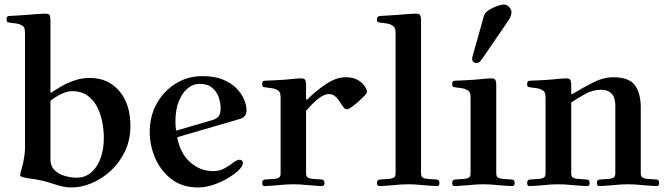

<svg xmlns="http://www.w3.org/2000/svg" viewBox="-20 -813 2942 845"><path d="M9 -727Q9 -736 12 -739.5Q15 -743 25 -743Q36 -743 61 -745Q86 -747 105 -748Q129 -750 148.5 -751.5Q168 -753 180 -753Q196 -753 199 -744.5Q202 -736 202 -725V-407L205 -405Q224 -418 250 -433Q276 -448 308 -459Q340 -470 375 -470Q456 -470 505 -412.5Q554 -355 554 -259Q554 -197 530 -147Q506 -97 467.5 -61.5Q429 -26 383.5 -7Q338 12 296 12Q270 12 244.5 5Q219 -2 195 -10Q179 -15 158 -19.5Q137 -24 120 -26Q101 -28 85 -32Q69 -36 69 -41Q69 -47 71 -55Q73 -63 77 -77Q82 -93 86 -119Q90 -145 90 -159V-668Q90 -684 86 -691.5Q82 -699 73 -703Q64 -708 50 -710Q36 -712 25 -713Q17 -714 13 -715.5Q9 -717 9 -727ZM202 -112Q202 -82 220.5 -64Q239 -46 266 -38.5Q293 -31 317 -31Q355 -31 382 -54.5Q409 -78 423 -118Q437 -158 437 -205Q437 -240 430 -276.5Q423 -313 407 -343.5Q391 -374 364 -393Q337 -412 298 -412Q276 -412 249 -399Q222 -386 202 -369Z M639 -232Q639 -303 670.5 -358.5Q702 -414 754.5 -446Q807 -478 871 -478Q925 -478 962 -462.5Q999 -447 1021.5 -423.5Q1044 -400 1054.5 -374.5Q1065 -349 1065 -328Q1065 -297 1034 -289L760 -209Q772 -140 816 -100Q860 -60 918 -60Q946 -60 966 -71Q986 -82 998 -91Q1011 -101 1018.5 -105.5Q1026 -110 1034 -110Q1049 -110 1049 -95Q1049 -82 1030.5 -64Q1012 -46 982.5 -28.5Q953 -11 918.5 0.5Q884 12 852 12Q783 12 735.5 -24Q688 -60 663.5 -116Q639 -172 639 -232ZM752 -277Q752 -258 755 -238L913 -284Q932 -289 941.5 -300.5Q951 -312 951 -336Q951 -360 942.5 -385Q934 -410 913.5 -427Q893 -444 857 -444Q831 -444 807 -425Q783 -406 767.5 -368.5Q752 -331 752 -277Z M1134 -8Q1134 -23 1148 -23L1190 -26Q1200 -27 1207.5 -31.5Q1215 -36 1215 -50V-383Q1215 -399 1211 -406.5Q1207 -414 1198 -418Q1189 -423 1175.5 -425Q1162 -427 1151 -428Q1143 -429 1138.5 -430.5Q1134 -432 1134 -442Q1134 -451 1137 -454.5Q1140 -458 1150 -458Q1161 -458 1186 -459.5Q1211 -461 1230 -462Q1254 -464 1273.5 -466Q1293 -468 1305 -468Q1321 -468 1324 -459.5Q1327 -451 1327 -440V-377L1331 -374Q1369 -412 1414 -442.5Q1459 -473 1502 -473Q1534 -473 1554.5 -461Q1575 -449 1585 -433.5Q1595 -418 1595 -409Q1595 -403 1584.5 -392Q1574 -381 1560 -368Q1544 -354 1529 -343Q1514 -332 1507 -332Q1499 -332 1494 -338Q1489 -344 1482 -355Q1472 -372 1459 -385.5Q1446 -399 1427 -399Q1406 -399 1379.5 -377.5Q1353 -356 1327 -325V-50Q1327 -36 1335 -31.5Q1343 -27 1353 -26L1395 -23Q1408 -23 1408 -8Q1408 6 1398 6Q1388 6 1370.5 4.5Q1353 3 1338 2Q1321 0 1303 -1Q1285 -2 1271 -2Q1257 -2 1239 -1Q1221 0 1204 2Q1189 3 1171.5 4.5Q1154 6 1144 6Q1134 6 1134 -8Z M1639 -8Q1639 -23 1653 -23L1695 -26Q1705 -27 1713 -31.5Q1721 -36 1721 -50V-668Q1721 -684 1716.5 -691.5Q1712 -699 1703 -703Q1694 -708 1680.5 -710Q1667 -712 1656 -713Q1648 -714 1643.5 -715.5Q1639 -717 1639 -727Q1639 -743 1656 -743Q1667 -743 1692 -745Q1717 -747 1736 -748Q1760 -750 1779.5 -751.5Q1799 -753 1811 -753Q1827 -753 1830 -744.5Q1833 -736 1833 -725V-50Q1833 -36 1840.5 -31.5Q1848 -27 1858 -26L1900 -23Q1914 -23 1914 -8Q1914 6 1904 6Q1894 6 1876.5 4.5Q1859 3 1844 2Q1827 0 1809 -1Q1791 -2 1777 -2Q1763 -2 1745 -1Q1727 0 1710 2Q1695 3 1677.5 4.5Q1660 6 1650 6Q1639 6 1639 -8Z M2058 -555Q2058 -560 2060 -566L2110 -744Q2114 -757 2130.5 -768Q2147 -779 2166.5 -786Q2186 -793 2196 -793Q2211 -793 2221 -782Q2231 -771 2231 -760Q2231 -753 2228 -743.5Q2225 -734 2219 -725L2102 -554Q2097 -547 2091.5 -541.5Q2086 -536 2077 -536Q2058 -536 2058 -555ZM1970 -8Q1970 -23 1984 -23L2026 -26Q2036 -27 2043.5 -31.5Q2051 -36 2051 -50V-383Q2051 -399 2047 -406.5Q2043 -414 2034 -418Q2025 -423 2011.5 -425Q1998 -427 1987 -428Q1979 -429 1974.5 -430.5Q1970 -432 1970 -442Q1970 -451 1973 -454.5Q1976 -458 1986 -458Q1997 -458 2022 -459.5Q2047 -461 2066 -462Q2090 -464 2110 -466Q2130 -468 2142 -468Q2158 -468 2161 -459.5Q2164 -451 2164 -440V-50Q2164 -36 2171.5 -31.5Q2179 -27 2189 -26L2231 -23Q2245 -23 2245 -8Q2245 6 2234 6Q2224 6 2206.5 4.5Q2189 3 2174 2Q2157 0 2139 -1Q2121 -2 2107 -2Q2093 -2 2075 -1Q2057 0 2040 2Q2025 3 2007.5 4.5Q1990 6 1980 6Q1970 6 1970 -8Z M2300 -8Q2300 -23 2314 -23L2356 -26Q2366 -27 2373.5 -31.5Q2381 -36 2381 -50V-383Q2381 -399 2377 -406.5Q2373 -414 2364 -418Q2355 -423 2341.5 -425Q2328 -427 2317 -428Q2309 -429 2304.5 -430.5Q2300 -432 2300 -442Q2300 -451 2303 -454.5Q2306 -458 2316 -458Q2327 -458 2352 -459.5Q2377 -461 2396 -462Q2420 -464 2440 -466Q2460 -468 2472 -468Q2488 -468 2491 -459.5Q2494 -451 2494 -440V-401L2497 -398Q2540 -424 2587.5 -448.5Q2635 -473 2678 -473Q2749 -473 2774.5 -437.5Q2800 -402 2800 -340V-50Q2800 -36 2808 -31.5Q2816 -27 2826 -26L2868 -23Q2881 -23 2881 -8Q2881 6 2871 6Q2861 6 2843.5 4.5Q2826 3 2811 2Q2794 0 2776 -1Q2758 -2 2744 -2Q2730 -2 2712 -1Q2694 0 2677 2Q2662 3 2644.5 4.5Q2627 6 2617 6Q2607 6 2607 -8Q2607 -23 2621 -23L2663 -26Q2673 -27 2680.5 -31.5Q2688 -36 2688 -50V-353Q2688 -367 2683 -382Q2678 -397 2664 -407.5Q2650 -418 2624 -418Q2590 -418 2556 -399.5Q2522 -381 2494 -362V-50Q2494 -36 2501.5 -31.5Q2509 -27 2519 -26L2561 -23Q2575 -23 2575 -8Q2575 6 2564 6Q2554 6 2536.5 4.5Q2519 3 2504 2Q2487 0 2469 -1Q2451 -2 2437 -2Q2423 -2 2405.5 -1Q2388 0 2371 2Q2356 3 2338.5 4.5Q2321 6 2311 6Q2300 6 2300 -8Z"/></svg>

Font: Monomakh
Style: Regular
Weight: 400
Version: Version 1.200; ttfautohint (v1.8.4.7-5d5b)